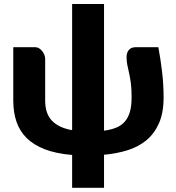

<svg xmlns="http://www.w3.org/2000/svg" viewBox="-20 -748 854 933"><path d="M485.5 -728.5V-113Q519.5 -117.5 544.8 -127.8Q570 -138 586.5 -157Q603 -176 611.2 -204.5Q619.5 -233 619.5 -274Q619.5 -316.5 615.8 -344.5Q612 -372.5 607.2 -393.5Q602.5 -414.5 598.8 -432Q595 -449.5 595 -470.5Q595 -484 598.8 -493Q602.5 -502 608.5 -507.8Q614.5 -513.5 622.2 -516Q630 -518.5 637.5 -518.5H749.5Q755.5 -486.5 760 -456.2Q764.5 -426 768 -396Q771.5 -366 773.2 -335.8Q775 -305.5 775 -274Q775 -200.5 752.8 -149.8Q730.5 -99 691.8 -66.8Q653 -34.5 600 -18Q547 -1.5 485.5 4V164.5H330.5V5Q252.5 -1.5 198 -22.5Q143.5 -43.5 109.5 -77.2Q75.5 -111 60 -156.8Q44.5 -202.5 44.5 -258.5V-518.5H152.5Q162 -518.5 170.5 -513Q179 -507.5 185.5 -499.2Q192 -491 195.8 -481Q199.5 -471 199.5 -462V-258.5Q199.5 -195.5 233 -161Q266.5 -126.5 330.5 -115.5V-728.5Z"/></svg>

Font: Lato Black
Style: Regular
Weight: 900
Designer: Lukasz Dziedzic
Foundry: tyPoland Lukasz Dziedzic
Version: Version 2.007; 2014-02-27